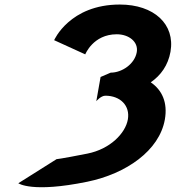

<svg xmlns="http://www.w3.org/2000/svg" viewBox="-20 -790 759 829"><path d="M348.1 -555.3C348.1 -555.3 382.1 -642 484.1 -642C536.1 -642 578.4 -609.7 570.5 -564.7C561.5 -513.7 506.8 -476.3 457.8 -476.3L414.3 -457.6L395.8 -353C395.8 -353 415.5 -376.8 434.9 -376.8C498.8 -376.8 542.6 -334.3 532 -274C521.5 -214.5 455.6 -146.3 357.4 -126.8C235.5 -102.7 224.5 -103 224.5 -103L59.1 1.2C59.1 1.2 116.6 44.1 357.3 -5.4C525 -39.9 668.1 -139.7 691.8 -274C704.8 -347.9 679.4 -401.5 630.9 -434.6C674.4 -464.4 705.9 -508.6 716.1 -566.4C737.1 -685.4 645 -770.4 497.4 -770.4C280.4 -770.4 213.8 -616.5 213.8 -616.5Z"/></svg>

Font: Hussar Wysoki
Style: Obl
Weight: 700
Foundry: Cannot Into Space Fonts
Version: Version 0.92